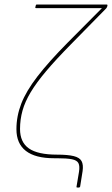

<svg xmlns="http://www.w3.org/2000/svg" viewBox="-20 -703 498 853"><path d="M323 130Q319 130 320 126L331 60Q335 35 328.5 22Q322 9 299.5 4.5Q277 0 232 0H220Q137 0 95 -32.5Q53 -65 53 -129Q53 -187 74.5 -242.5Q96 -298 146 -363Q196 -428 281 -514L433 -667H140Q136 -667 137 -671L139 -679Q140 -683 143 -683H453Q459 -683 457 -677L456 -673Q455 -671 454 -669Q453 -667 452 -666L295 -506Q229 -439 185.5 -387.5Q142 -336 116.5 -293.5Q91 -251 80 -211.5Q69 -172 69 -130Q69 -71 108.5 -43.5Q148 -16 233 -16Q281 -16 307.5 -9.5Q334 -3 342.5 13Q351 29 347 57L336 126Q335 130 331 130Z"/></svg>

Font: Sofia Sans Hairline
Style: Italic
Weight: 1
Italic angle: -9°
Designer: Botio Nikoltchev, Ani Petrova
Foundry: lettersoup
Version: Version 4.102